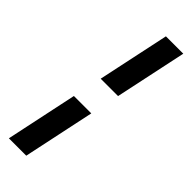

<svg xmlns="http://www.w3.org/2000/svg" viewBox="-308 -810 992 992"><g transform="rotate(45 188.5 -314.0)"><path d="M269 -394H142.1L225.6 -787.1H352.5ZM151.4 159.2H24.4L107.4 -232.9H234.4Z"/></g></svg>

Font: Munson
Style: Bold Italic
Weight: 700
Italic angle: -12°
Designer: Paul James MIller
Foundry: High-Logic / Made with FontCreator
Version: Version 2.10;May 5, 2019;FontCreator 11.5.0.2430 64-bit